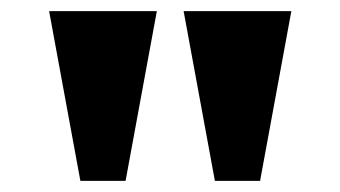

<svg xmlns="http://www.w3.org/2000/svg" viewBox="-20 -734 610 344"><path d="M365 -410 309 -714H502L446 -410ZM124 -410 68 -714H261L205 -410Z"/></svg>

Font: Noto Serif Gujarati Black
Style: Regular
Weight: 900
Version: Version 2.102